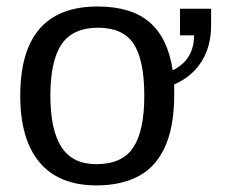

<svg xmlns="http://www.w3.org/2000/svg" viewBox="-20 -558 696 588"><path d="M513.2 -299.3Q517.1 -186.5 489.7 -118.7Q462.4 -50.8 408 -20.5Q353.5 9.8 275.9 9.8Q160.2 9.8 101.1 -60.8Q42 -131.3 42 -264.6Q42 -538.1 278.8 -538.1Q382.8 -538.1 438.7 -489.3Q494.6 -440.4 508.8 -342.8Q574.2 -374.5 574.2 -449.7H531.2V-531.2H626.5V-479.5Q626.5 -416.5 597.2 -369.6Q567.9 -322.8 513.2 -299.3ZM421.9 -264.6Q421.9 -374 389.4 -423.6Q356.9 -473.1 280.3 -473.1Q203.1 -473.1 168.7 -422.6Q134.3 -372.1 134.3 -264.6Q134.3 -160.2 168.2 -107.7Q202.1 -55.2 274.9 -55.2Q354 -55.2 387.9 -106Q421.9 -156.7 421.9 -264.6Z"/></svg>

Font: Arimo
Style: Regular
Weight: 400
Designer: Steve Matteson
Foundry: Monotype Imaging Inc.
Version: Version 1.33